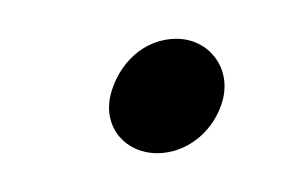

<svg xmlns="http://www.w3.org/2000/svg" viewBox="-20 -117 146 99"><path d="M61 -38C77 -38 91 -50 95 -66C99 -83 87 -97 71 -97C54 -97 41 -84 37 -68C33 -51 45 -38 61 -38Z"/></svg>

Font: Stray Cat
Style: BdCnObl
Weight: 700
Version: Version 1.0